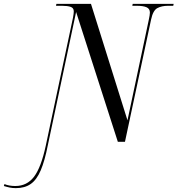

<svg xmlns="http://www.w3.org/2000/svg" viewBox="-194 -734 919 994"><path d="M-112 240Q-129 240 -143.5 237Q-158 234 -174 229L-171 219Q-147 229 -115 229Q-54 229 -17.5 180.5Q19 132 43 20L184 -643Q186 -654 187 -662Q188 -670 188 -675Q188 -693 171.5 -698.5Q155 -704 127 -704H96L98 -714H277L466 -111L576 -630Q579 -644 580.5 -653.5Q582 -663 582 -669Q582 -689 564.5 -696.5Q547 -704 515 -704H491L493 -714H705L703 -704H676Q643 -704 620.5 -692Q598 -680 588 -632L453 0H416L200 -672L54 16Q38 98 17 147.5Q-4 197 -35 218.5Q-66 240 -112 240Z"/></svg>

Font: Noto Serif Display Condensed
Style: Italic
Weight: 400
Width: 3
Italic angle: -12°
Designer: Monotype Design Team
Foundry: Monotype Imaging Inc.
Version: Version 2.009